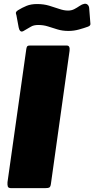

<svg xmlns="http://www.w3.org/2000/svg" viewBox="-20 -979 491 999"><path d="M328 -742Q345 -742 342 -715L245 -23Q243 -7 236.5 -3.5Q230 0 213 0H39Q23 0 20.5 -9Q18 -18 19 -31L117 -725Q119 -736 122.5 -739Q126 -742 134 -742ZM437 -840Q418 -833 391 -825.5Q364 -818 336 -818Q305 -818 279 -826Q253 -834 229.5 -841.5Q206 -849 179 -849Q155 -849 140.5 -840Q126 -831 101 -817Q91 -812 85 -818.5Q79 -825 77 -837L67 -891Q66 -899 63 -908Q60 -917 74 -926Q95 -939 118 -948.5Q141 -958 173 -958Q207 -958 235.5 -949.5Q264 -941 288.5 -932.5Q313 -924 334 -924Q352 -924 366.5 -931.5Q381 -939 394 -948Q407 -957 418 -959Q429 -961 436 -954.5Q443 -948 444 -937L449 -873Q450 -864 450.5 -854.5Q451 -845 437 -840Z"/></svg>

Font: Libre Franklin Thin Black
Style: Italic
Weight: 900
Italic angle: -8°
Version: Version 2.000